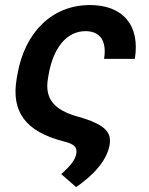

<svg xmlns="http://www.w3.org/2000/svg" viewBox="-20 -573 603 776"><path d="M343.8 -552.6C190.7 -552.6 79.9 -442.8 50.4 -272L47.6 -256.4C24.1 -120.7 83.8 -41.2 236.5 -1.8C280.5 9.2 292.3 21.3 288.4 47.6C284.8 71.7 267 95.2 227.6 130.7L287.6 183.2C354 137.8 411.9 77.8 422.9 12.8C431.1 -36.2 409.1 -69.6 293.7 -101.9C196.7 -128.9 159.8 -176.1 174 -256.4L176.5 -272C195.7 -380 249.3 -447.1 325.6 -447.1C383.9 -447.1 412.6 -408.4 400.6 -335.2H524.9C547.2 -470.5 476.6 -552.6 343.8 -552.6Z"/></svg>

Font: Margiela Sans Semi Bold
Style: Italic
Weight: 600
Italic angle: -9.39999°
Designer: Stefan Endress, Andreas Faust
Version: Version 1.100;FEAKit 1.0